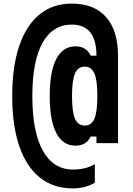

<svg xmlns="http://www.w3.org/2000/svg" viewBox="-20 -837 740 1069"><path d="M385 212Q278 212 202.5 152Q127 92 87.5 -23Q48 -138 48 -302Q48 -466 87 -581Q126 -696 200 -756.5Q274 -817 380 -817Q504 -817 570.5 -742Q637 -667 637 -526V-40H517V-77H485Q461 -26 400 -26Q330 -26 293.5 -96Q257 -166 257 -302Q257 -439 293.5 -509Q330 -579 400 -579Q461 -579 485 -527H517Q517 -700 380 -700Q273 -700 216.5 -598Q160 -496 160 -302Q160 -103 218.5 2Q277 107 387 107Q421 107 452 99.5Q483 92 508 77V180Q483 196 451 204Q419 212 385 212ZM452 -138Q489 -138 505.5 -176Q522 -214 522 -302Q522 -390 505.5 -428Q489 -466 452 -466Q414 -466 397.5 -428Q381 -390 381 -302Q381 -214 397.5 -176Q414 -138 452 -138Z"/></svg>

Font: Martian Mono Medium
Style: Regular
Weight: 500
Monospace: yes
Designer: Roman Shamin
Foundry: Evil Martians
Version: Version 1.000; ttfautohint (v1.8.4.7-5d5b)